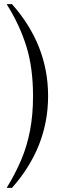

<svg xmlns="http://www.w3.org/2000/svg" viewBox="-20 -760 302 930"><path d="M14 150V147Q54 82 82.5 15Q111 -52 125.5 -128Q140 -204 140 -295Q140 -432 107.5 -536Q75 -640 14 -737V-740H38Q213 -543 213 -295Q213 -47 38 150Z"/></svg>

Font: Spectral
Style: Bold
Weight: 700
Designer: Jean-Baptiste Levee
Foundry: Production Type
Version: Version 2.001